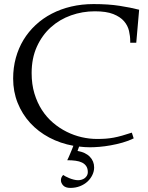

<svg xmlns="http://www.w3.org/2000/svg" viewBox="-20 -713 729 948"><path d="M312 78.1Q314.9 71.8 319.1 63Q323.2 54.2 327.1 44.4Q331.1 34.7 335.2 24.9Q339.4 15.1 342.3 6.8Q277.8 -4.9 223.1 -33.9Q168.5 -63 128.9 -106.2Q89.4 -149.4 67.1 -205.1Q44.9 -260.7 44.9 -325.2Q44.9 -378.9 58.1 -427Q71.3 -475.1 95.9 -515.9Q120.6 -556.6 156 -589.6Q191.4 -622.6 235.6 -645.5Q279.8 -668.5 331.8 -680.7Q383.8 -692.9 441.9 -692.9Q515.6 -692.9 570.3 -684.3Q625 -675.8 667 -665L652.8 -502H623V-509.8Q623 -534.7 616.9 -560.8Q610.8 -586.9 592.3 -608.4Q573.7 -629.9 539.3 -643.6Q504.9 -657.2 448.2 -657.2Q387.2 -657.2 330.8 -637.2Q274.4 -617.2 231.2 -578.4Q188 -539.6 162.1 -482.7Q136.2 -425.8 136.2 -352.1Q136.2 -296.9 149.9 -251.5Q163.6 -206.1 187 -169.9Q210.4 -133.8 241.9 -106.9Q273.4 -80.1 309.3 -62.3Q345.2 -44.4 383.5 -35.6Q421.9 -26.9 459 -26.9Q482.4 -26.9 502 -28.3Q521.5 -29.8 541.3 -33.4Q561 -37.1 582.5 -43.2Q604 -49.3 630.9 -58.1L640.1 -29.8Q614.3 -17.1 584.7 -8.8Q555.2 -0.5 526.4 4.6Q497.6 9.8 470.9 12Q444.3 14.2 423.8 14.2Q410.2 14.2 396.7 13.2Q383.3 12.2 370.6 10.7L362.8 32.2Q402.3 39.1 423.6 61Q444.8 83 444.8 113.8Q444.8 132.8 436 151.1Q427.2 169.4 411.9 183.6Q396.5 197.8 374.8 206.3Q353 214.8 327.6 214.8Q303.7 214.8 292.2 202.9Q280.8 190.9 280.8 176.8Q280.8 162.1 292 150.9Q295.9 153.8 304 158.2Q312 162.6 322.3 166.7Q332.5 170.9 344 173.8Q355.5 176.8 365.7 176.8Q374.5 176.8 383.3 174.1Q392.1 171.4 398.7 166.3Q405.3 161.1 409.4 153.8Q413.6 146.5 413.6 137.2Q413.6 119.1 406 107.7Q398.4 96.2 385 89.6Q371.6 83 353 80.6Q334.5 78.1 312 78.1Z"/></svg>

Font: Simonetta
Style: Regular
Weight: 400
Version: Version 1.004